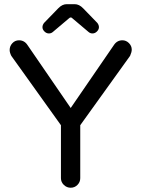

<svg xmlns="http://www.w3.org/2000/svg" viewBox="-20 -877 664 903"><path d="M179.7 -749Q179.7 -759.8 187.5 -769.5L253.9 -837.9Q272.5 -857.4 293.9 -857.4H331.1Q352.5 -857.4 371.1 -837.9L437.5 -769.5Q445.3 -759.8 445.3 -749Q445.3 -738.3 436 -729Q426.8 -719.7 415 -719.7Q404.3 -719.7 396.5 -726.6L320.3 -791Q317.4 -794.9 312.5 -794.9Q308.6 -794.9 304.7 -791L228.5 -726.6Q220.7 -719.7 210 -719.7Q198.2 -719.7 189 -729Q179.7 -738.3 179.7 -749ZM266.6 -39.1V-288.1L33.2 -614.3Q25.4 -629.9 25.4 -641.6Q25.4 -660.2 38.1 -673.8Q50.8 -687.5 69.3 -687.5Q94.7 -687.5 109.4 -665L312.5 -369.1L515.6 -665Q530.3 -687.5 555.7 -687.5Q573.2 -687.5 586.4 -674.3Q599.6 -661.1 599.6 -643.6Q599.6 -631.8 591.8 -614.3L357.4 -288.1V-39.1Q357.4 -20.5 344.2 -7.3Q331.1 5.9 312.5 5.9Q293.9 5.9 280.3 -7.3Q266.6 -20.5 266.6 -39.1Z"/></svg>

Font: FakePearl
Style: Regular
Weight: 400
Version: Version 1.2